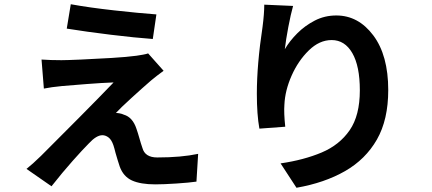

<svg xmlns="http://www.w3.org/2000/svg" viewBox="-20 -827 2040 906"><path d="M314 -807Q402 -791 519 -778Q636 -765 718 -759L701 -643Q618 -649 503 -663Q388 -677 295 -692ZM752 -493Q719 -469 695 -449Q692 -446 688 -443Q651 -411 599.5 -364Q548 -317 527 -294Q534 -294 545 -292Q556 -290 564 -286Q606 -274 624 -219Q631 -199 638 -174Q645 -149 652 -129Q664 -84 722 -84Q835 -84 915 -101L907 30Q873 35 812 39Q751 43 713 43Q643 43 602.5 24.5Q562 6 545 -41Q535 -71 525 -106Q520 -127 515 -142Q506 -168 492 -178.5Q478 -189 463 -189Q435 -189 399 -150Q371 -122 323 -68Q275 -14 223 52L105 -30Q133 -52 173 -91Q182 -100 196 -114Q256 -174 353 -271.5Q450 -369 516 -438Q461 -436 390 -430.5Q319 -425 273 -421Q221 -416 187 -409L176 -546Q218 -543 270 -543Q294 -543 363 -546Q432 -549 506 -553.5Q580 -558 624 -564Q638 -566 654.5 -569Q671 -572 679 -575Z M1227 -805 1363 -799Q1352 -760 1340.5 -699.5Q1329 -639 1324 -595Q1347 -634 1383 -670Q1419 -706 1465.5 -730Q1512 -754 1567 -754Q1671 -754 1741.5 -660Q1812 -566 1812 -402Q1812 -262 1758.5 -168.5Q1705 -75 1608 -19.5Q1511 36 1379 59L1304 -56Q1414 -72 1498 -107.5Q1582 -143 1630 -212.5Q1678 -282 1678 -401Q1678 -515 1642.5 -576.5Q1607 -638 1545 -638Q1487 -638 1437 -589Q1387 -540 1356 -470Q1325 -400 1322 -333Q1319 -295 1326 -229L1204 -220Q1192 -286 1192 -385Q1192 -523 1219 -701Q1227 -763 1227 -805Z"/></svg>

Font: Source Han Sans CN Bold
Style: Bold
Weight: 700
Designer: Ryoko NISHIZUKA 西塚涼子 (kana & ideographs); Paul D. Hunt (Latin, Greek & Cyrillic); Wenlong ZHANG 张文龙 (bopomofo); Sandoll 
Foundry: Adobe Systems Incorporated
Version: Version 1.00;May 30, 2023;FontCreator 11.5.0.2422 32-bit